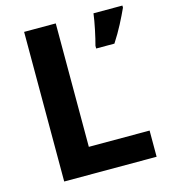

<svg xmlns="http://www.w3.org/2000/svg" viewBox="-107 -799 780 885"><g transform="rotate(-15 282.5 -357.0)"><path d="M90 0V-714H241V-125H531V0ZM559 -704Q544 -671 524 -632.5Q504 -594 478 -554H391V-567Q399 -596 408 -639Q417 -682 421 -714H559Z"/></g></svg>

Font: Noto Sans Gurmukhi UI
Style: Bold
Weight: 700
Designer: Jelle Bosma - Monotype Design Team
Foundry: Monotype Imaging Inc.
Version: Version 2.004; ttfautohint (v1.8.4.7-5d5b)